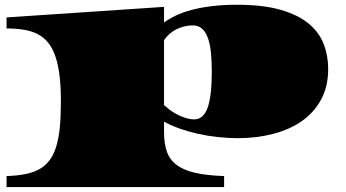

<svg xmlns="http://www.w3.org/2000/svg" viewBox="-20 -553 1441 799"><path d="M7.3 179.7Q51.3 178.2 85 171.6Q118.7 165 143.8 150.9Q168.9 136.7 186 114.3Q203.1 91.8 213.6 58.1Q224.1 24.4 228.8 -22Q233.4 -68.4 233.4 -129.4Q233.4 -191.4 227.8 -238Q222.2 -284.7 210.4 -318.6Q198.7 -352.5 180.7 -375Q162.6 -397.5 137.5 -410.6Q112.3 -423.8 79.8 -429.2Q47.4 -434.6 7.3 -434.6V-480.5L662.6 -524.4V-459Q683.1 -474.6 711.2 -488Q739.3 -501.5 776.4 -511.5Q813.5 -521.5 860.6 -527.3Q907.7 -533.2 966.3 -533.2Q1073.7 -533.2 1146.5 -512.5Q1219.2 -491.7 1263.4 -455.6Q1307.6 -419.4 1326.7 -370.6Q1345.7 -321.8 1345.7 -265.6Q1345.7 -193.8 1316.9 -139.9Q1288.1 -85.9 1237.3 -50Q1186.5 -14.2 1117.7 3.9Q1048.8 22 969.2 22Q927.7 22 885.7 17.3Q843.8 12.7 804.2 3.9Q764.6 -4.9 728.5 -17.6Q692.4 -30.3 662.6 -46.9V-3.9Q662.6 43.9 674.3 77.6Q686 111.3 714.6 133.1Q743.2 154.8 791.3 166Q839.4 177.2 912.6 179.7V225.6H7.3ZM662.6 -115.7Q696.3 -85 729.7 -70.6Q763.2 -56.2 787.6 -56.2Q826.7 -56.2 844 -104.7Q861.3 -153.3 861.3 -253.9Q861.3 -299.3 857.7 -335.2Q854 -371.1 844.7 -396Q835.4 -420.9 820.3 -434.1Q805.2 -447.3 781.7 -447.3Q762.7 -447.3 744.9 -442.6Q727.1 -438 711.7 -429.9Q696.3 -421.9 683.8 -410.4Q671.4 -398.9 662.6 -385.7Z"/></svg>

Font: Asset
Style: Regular
Weight: 400
Designer: Riccardo De Franceschi
Foundry: Sorkin Type Co.
Version: Version 1.001